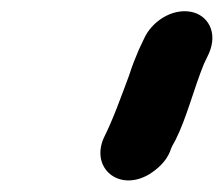

<svg xmlns="http://www.w3.org/2000/svg" viewBox="-20 -730 395 339"><path d="M243 -422C259 -432 273 -445 280 -462C283 -471 285 -474 290 -483C310 -523 322 -573 340 -617L349 -636C365 -673 347 -703 318 -709C283 -716 247 -691 234 -661L225 -642C219 -628 213 -613 208 -597C193 -557 180 -520 163 -486C140 -433 190 -391 243 -422Z"/></svg>

Font: Electronic
Style: ThkIt
Weight: 900
Version: Version 1.011